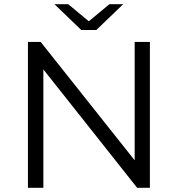

<svg xmlns="http://www.w3.org/2000/svg" viewBox="-20 -901 853 921"><path d="M699 -700V0H638L188 -568V0H114V-700H175L626 -132V-700ZM571 -881 442 -757H370L241 -881H307L406 -799L505 -881Z"/></svg>

Font: APTA Sans Regular
Style: Regular
Weight: 400
Version: Version 7.200